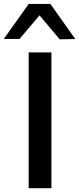

<svg xmlns="http://www.w3.org/2000/svg" viewBox="-64 -988 416 1008"><path d="M86.5 0Q86.5 -59 86.5 -113.5Q86.5 -168 86.5 -234.5V-474.5Q86.5 -542.5 86.5 -598Q86.5 -653.5 86.5 -713H206Q206 -653.5 206 -598Q206 -542.5 206 -474.5V-234.5Q206 -168 206 -113.5Q206 -59 206 0ZM249.5 -781.5Q219.5 -817.5 189.5 -852.8Q159.5 -888 129 -924.5H158Q127.5 -888.5 98 -853.8Q68.5 -819 38.5 -783.5H-44.5Q-12 -829 21 -875Q54 -921 87 -967.5H200.5Q233 -921 266 -874.8Q299 -828.5 331.5 -783Z"/></svg>

Font: Commissioner Thin Medium
Style: Regular
Weight: 500
Version: Version 1.000